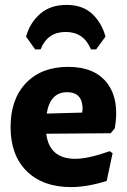

<svg xmlns="http://www.w3.org/2000/svg" viewBox="-20 -750 517 781"><path d="M123 -549 86 -601Q102 -658 143.5 -694Q185 -730 251 -730Q316 -730 355 -693.5Q394 -657 409 -601L371 -549H350Q321 -620 247 -620Q173 -620 145 -549ZM269 11Q154 11 88.5 -54Q23 -119 23 -233Q23 -347 86 -412.5Q149 -478 257 -478Q366 -478 416.5 -411Q467 -344 447 -228L430 -208L168 -206Q181 -104 286 -104Q339 -104 426 -135L438 -127L414 -14Q334 11 269 11ZM253 -375Q184 -375 170 -288L314 -292L316 -306Q316 -375 253 -375Z"/></svg>

Font: Alegreya Sans ExtraBold
Style: Regular
Weight: 800
Designer: Juan Pablo del Peral
Foundry: Huerta Tipografica
Version: Version 2.007